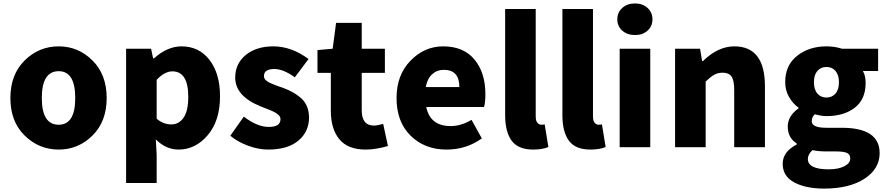

<svg xmlns="http://www.w3.org/2000/svg" viewBox="-20 -851 5123 1110"><path d="M319.3 13.7Q205.1 13.7 122.6 -67.4Q40 -148.4 40 -284.2Q40 -419.9 122.6 -501.5Q205.1 -583 319.3 -583Q432.6 -583 514.6 -501.5Q596.7 -419.9 596.7 -284.2Q596.7 -148.4 514.6 -67.4Q432.6 13.7 319.3 13.7ZM319.3 -129.9Q415 -129.9 415 -284.2Q415 -439.5 319.3 -439.5Q221.7 -439.5 221.7 -284.2Q221.7 -129.9 319.3 -129.9Z M709 207V-569.3H853.5L865.2 -513.7H870.1Q948.2 -583 1029.3 -583Q1130.9 -583 1191.4 -504.4Q1252 -425.8 1252 -293.9Q1252 -153.3 1181.2 -69.8Q1110.4 13.7 1012.7 13.7Q939.5 13.7 880.9 -44.9L885.7 43.9V207ZM970.7 -131.8Q1014.6 -131.8 1041.5 -170.9Q1068.4 -210 1068.4 -291Q1068.4 -438.5 976.6 -438.5Q931.6 -438.5 885.7 -389.6V-165Q922.9 -131.8 970.7 -131.8Z M1530.3 13.7Q1474.6 13.7 1414.6 -8.3Q1354.5 -30.3 1311.5 -66.4L1389.6 -176.8Q1466.8 -117.2 1534.2 -117.2Q1601.6 -117.2 1601.6 -162.1Q1601.6 -168.9 1598.6 -175.3Q1595.7 -181.6 1588.9 -187.5Q1582 -193.4 1575.7 -197.8Q1569.3 -202.1 1557.1 -207.5Q1544.9 -212.9 1536.6 -216.3Q1528.3 -219.7 1512.7 -225.6Q1497.1 -231.4 1488.3 -235.4Q1339.8 -294.9 1339.8 -402.3Q1339.8 -483.4 1400.9 -533.2Q1461.9 -583 1560.5 -583Q1665 -583 1763.7 -509.8L1684.6 -404.3Q1617.2 -452.1 1566.4 -452.1Q1505.9 -452.1 1505.9 -411.1Q1505.9 -404.3 1508.8 -397.9Q1511.7 -391.6 1518.1 -386.2Q1524.4 -380.9 1530.8 -377Q1537.1 -373 1549.3 -368.2Q1561.5 -363.3 1569.3 -359.9Q1577.1 -356.4 1592.8 -351.1Q1608.4 -345.7 1617.2 -342.8Q1648.4 -331.1 1671.4 -318.4Q1694.3 -305.7 1717.8 -286.1Q1741.2 -266.6 1753.9 -237.3Q1766.6 -208 1766.6 -171.9Q1766.6 -89.8 1705.1 -38.1Q1643.6 13.7 1530.3 13.7Z M2093.8 13.7Q1991.2 13.7 1941.9 -45.9Q1892.6 -105.5 1892.6 -210.9V-429.7H1815.4V-561.5L1903.3 -569.3L1922.9 -718.8H2071.3V-569.3H2205.1V-429.7H2071.3V-212.9Q2071.3 -125 2142.6 -125Q2161.1 -125 2195.3 -134.8L2222.7 -6.8Q2152.3 13.7 2093.8 13.7Z M2561.5 13.7Q2435.5 13.7 2354 -66.4Q2272.5 -146.5 2272.5 -284.2Q2272.5 -417 2353 -500Q2433.6 -583 2542 -583Q2660.2 -583 2723.1 -506.8Q2786.1 -430.7 2786.1 -307.6Q2786.1 -257.8 2778.3 -232.4H2444.3Q2466.8 -122.1 2585.9 -122.1Q2645.5 -122.1 2706.1 -158.2L2765.6 -50.8Q2675.8 13.7 2561.5 13.7ZM2441.4 -347.7H2635.7Q2635.7 -447.3 2545.9 -447.3Q2506.8 -447.3 2478.5 -421.9Q2450.2 -396.5 2441.4 -347.7Z M3062.5 13.7Q2975.6 13.7 2938 -37.6Q2900.4 -88.9 2900.4 -184.6V-798.8H3077.1V-177.7Q3077.1 -152.3 3086.9 -141.1Q3096.7 -129.9 3109.4 -129.9Q3119.1 -129.9 3128.9 -131.8L3150.4 -1Q3115.2 13.7 3062.5 13.7Z M3393.6 13.7Q3306.6 13.7 3269 -37.6Q3231.4 -88.9 3231.4 -184.6V-798.8H3408.2V-177.7Q3408.2 -152.3 3418 -141.1Q3427.7 -129.9 3440.4 -129.9Q3450.2 -129.9 3460 -131.8L3481.4 -1Q3446.3 13.7 3393.6 13.7Z M3562.5 0V-569.3H3739.3V0ZM3651.4 -648.4Q3606.4 -648.4 3577.6 -673.8Q3548.8 -699.2 3548.8 -739.3Q3548.8 -779.3 3577.6 -805.2Q3606.4 -831.1 3651.4 -831.1Q3695.3 -831.1 3723.6 -805.2Q3752 -779.3 3752 -739.3Q3752 -699.2 3723.6 -673.8Q3695.3 -648.4 3651.4 -648.4Z M3882.8 0V-569.3H4027.3L4039.1 -498H4043.9Q4130.9 -583 4225.6 -583Q4402.3 -583 4402.3 -351.6V0H4224.6V-330.1Q4224.6 -386.7 4209 -408.7Q4193.4 -430.7 4158.2 -430.7Q4129.9 -430.7 4109.4 -418.9Q4088.9 -407.2 4059.6 -379.9V0Z M4744.1 239.3Q4638.7 239.3 4571.8 203.6Q4504.9 168 4504.9 95.7Q4504.9 26.4 4585.9 -15.6V-21.5Q4534.2 -54.7 4534.2 -119.1Q4534.2 -180.7 4596.7 -224.6V-228.5Q4563.5 -252 4541.5 -290.5Q4519.5 -329.1 4519.5 -376Q4519.5 -474.6 4588.9 -528.8Q4658.2 -583 4757.8 -583Q4806.6 -583 4847.7 -569.3H5056.6V-440.4H4968.8Q4984.4 -413.1 4984.4 -371.1Q4984.4 -276.4 4921.4 -228Q4858.4 -179.7 4757.8 -179.7Q4730.5 -179.7 4690.4 -190.4Q4672.9 -173.8 4672.9 -150.4Q4672.9 -112.3 4756.8 -112.3H4846.7Q5065.4 -112.3 5065.4 34.2Q5065.4 125 4978 182.1Q4890.6 239.3 4744.1 239.3ZM4830.1 -376Q4830.1 -418 4810.1 -440.9Q4790 -463.9 4757.8 -463.9Q4725.6 -463.9 4705.6 -440.9Q4685.5 -418 4685.5 -376Q4685.5 -333 4705.6 -310.1Q4725.6 -287.1 4757.8 -287.1Q4790 -287.1 4810.1 -310.1Q4830.1 -333 4830.1 -376ZM4771.5 127.9Q4826.2 127.9 4860.8 110.4Q4895.5 92.8 4895.5 65.4Q4895.5 41 4875.5 32.7Q4855.5 24.4 4812.5 24.4H4758.8Q4706.1 24.4 4677.7 16.6Q4650.4 41 4650.4 68.4Q4650.4 127.9 4771.5 127.9Z"/></svg>

Font: Gen Shin Gothic Heavy
Style: Bold
Weight: 900
Designer: [Source Han Sans]
Ryoko NISHIZUKA  (kana & ideographs); Paul D. Hunt (Latin, Greek & Cyrillic); Wenlong ZHANG  (bopomofo
Version: Version 1.002.20150607